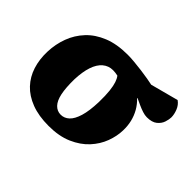

<svg xmlns="http://www.w3.org/2000/svg" viewBox="-115 -736 955 955"><g transform="rotate(45 363.0 -258.5)"><path d="M301 14Q231 14 180 -5.5Q129 -25 96.5 -59.5Q64 -94 49 -141Q34 -188 36 -244Q38 -298 56 -346.5Q74 -395 109.5 -433Q145 -471 199.5 -493Q254 -515 329 -515Q350 -515 377 -512.5Q404 -510 430.5 -506.5Q457 -503 480.5 -499Q504 -495 517 -492L664 -531Q684 -517 693.5 -493Q703 -469 703 -448Q703 -434 696.5 -413.5Q690 -393 671 -377.5Q652 -362 616 -362Q602 -362 585 -367.5Q568 -373 550.5 -381Q533 -389 516 -397L515 -395Q537 -374 551.5 -348.5Q566 -323 573 -294Q580 -265 579 -232Q578 -191 562 -148Q546 -105 512.5 -68.5Q479 -32 426.5 -9Q374 14 301 14ZM304 -68Q329 -68 348.5 -86Q368 -104 380 -143.5Q392 -183 394 -247Q395 -294 391.5 -325Q388 -356 381.5 -375Q375 -394 366 -405Q356 -407 348 -408Q340 -409 332 -409Q301 -409 278 -389.5Q255 -370 242.5 -332.5Q230 -295 228 -241Q227 -181 235 -143Q243 -105 261 -86.5Q279 -68 304 -68Z"/></g></svg>

Font: Literata ExtraBold
Style: Italic
Weight: 800
Italic angle: -2°
Designer: Latin by Veronika Burian and Jose Scaglione. Greek by Irene Vlachou. Cyrillic by Vera Evstafieva
Foundry: TypeTogether
Version: Version 3.002